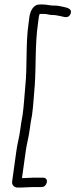

<svg xmlns="http://www.w3.org/2000/svg" viewBox="-20 -724 336 856"><path d="M170 -704H156C130 -704 115 -677 111 -648L107 -617C94 -526 102 -429 93 -342C89 -301 87 -256 81 -213C79 -202 77 -191 75 -179L70 -144C66 -112 57 -82 53 -51L34 86C32 102 46 114 61 112H77C91 112 112 110 125 110H166C190 110 201 68 171 68H130C118 68 96 70 83 70H78L95 -52C99 -82 108 -112 112 -144L117 -179C119 -191 121 -202 123 -212C129 -256 131 -301 135 -344C141 -433 136 -525 149 -617L153 -648C154 -653 155 -658 157 -662H178C190 -662 203 -656 217 -657C228 -657 238 -654 246 -653C263 -650 284 -639 294 -661C305 -686 277 -690 260 -694C249 -696 235 -700 221 -699C203 -699 189 -704 170 -704Z"/></svg>

Font: PolanStronk
Style: Ita
Weight: 500
Version: Version 1.0